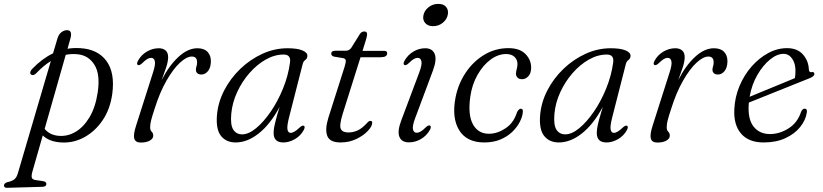

<svg xmlns="http://www.w3.org/2000/svg" viewBox="-74 -704 4118 961"><path d="M107 -337Q101.5 -331 94.2 -328.8Q87 -326.5 81.5 -331Q75.5 -336 77.8 -344.2Q80 -352.5 88 -360Q137 -411 191.5 -437L213 -509.5Q219.5 -532.5 233.5 -542.8Q247.5 -553 261 -553Q290 -553 278.5 -511.5L264 -460Q294.5 -465 327 -463Q415 -458 458.5 -399.2Q502 -340.5 488 -234.5Q477.5 -158 439.8 -102.2Q402 -46.5 347.8 -17Q293.5 12.5 233.5 9Q173.5 6 140 -26L88 155.5Q82.5 175.5 85.2 185.2Q88 195 106 197.5L140.5 202.5Q158 205.5 158 216Q158.5 230 139 231L-38 236Q-54 237 -54 224Q-54 214.5 -39.5 208.5Q-12.5 202.5 -1.5 193Q9.5 183.5 15 164.5L180.5 -398.5Q143.5 -375.5 107 -337ZM222 -24Q266 -21 305.8 -45Q345.5 -69 374.8 -118.5Q404 -168 415 -241.5Q428.5 -331.5 399 -379.2Q369.5 -427 314 -432.5Q284 -435.5 255 -429.5L149.5 -59Q175.5 -27 222 -24Z M616.5 -378.5Q607.5 -383 617 -400.5Q632.5 -429 661 -445.8Q689.5 -462.5 720.5 -462.5Q742 -462.5 754.8 -451.5Q767.5 -440.5 767.5 -418Q767.5 -396 757.2 -365.2Q747 -334.5 735 -302.5Q770.5 -373.5 818 -418Q865.5 -462.5 914 -462.5Q948 -462.5 965 -444.2Q982 -426 981.5 -396.5Q981 -365.5 967 -348.2Q953 -331 934 -331Q920.5 -331 913.5 -337.8Q906.5 -344.5 906.5 -354Q906.5 -363.5 909.5 -372.2Q912.5 -381 912.5 -392Q912.5 -421 886 -421Q860 -421 826.5 -390Q793 -359 759.2 -300.2Q725.5 -241.5 699.5 -158.5Q688 -123.5 682.8 -103.5Q677.5 -83.5 677.5 -67.5Q677.5 -51.5 685.2 -44.8Q693 -38 693 -24.5Q693 -10.5 676.2 -0.5Q659.5 9.5 630.5 9.5Q603.5 9.5 598 -10.5Q592.5 -30.5 607.5 -76.5L691.5 -340Q705 -381 701 -397.8Q697 -414.5 682.5 -414.5Q673.5 -414.5 663 -408.5Q652.5 -402.5 637.5 -387.5Q624 -375 616.5 -378.5Z M1372 -113.5Q1361.5 -71 1365 -55Q1368.5 -39 1381 -39Q1398 -39 1425.5 -65.5Q1439 -78 1446.5 -74.5Q1455.5 -70.5 1446 -52.5Q1430.5 -24 1401.8 -7.5Q1373 9 1344 9Q1295.5 9 1295.5 -38.5Q1295.5 -50.5 1298 -65.2Q1300.5 -80 1306.8 -104.2Q1313 -128.5 1325.5 -169Q1279 -82 1221.5 -36.5Q1164 9 1105.5 9Q1058.5 9 1032.2 -23.5Q1006 -56 1012 -128.5Q1017.5 -192.5 1048.5 -252.2Q1079.5 -312 1129 -359.5Q1178.5 -407 1239.5 -434.8Q1300.5 -462.5 1365 -462.5Q1414.5 -462.5 1440 -451.5Q1465.5 -440.5 1464.5 -424Q1464 -411 1454 -403.8Q1444 -396.5 1441 -383.5ZM1083.5 -134Q1078.5 -78 1093.8 -54.8Q1109 -31.5 1138 -31.5Q1170.5 -31.5 1208 -62.5Q1245.5 -93.5 1281 -145.2Q1316.5 -197 1342.5 -260.8Q1368.5 -324.5 1377.5 -390.5Q1383.5 -431 1345.5 -431Q1300.5 -431 1256.2 -406Q1212 -381 1174.8 -338.5Q1137.5 -296 1113 -243Q1088.5 -190 1083.5 -134Z M1643.5 -413 1598.5 -420.5Q1584 -424 1584 -435.5Q1584 -450 1605 -450H1656Q1673 -450 1683.5 -463.5L1728 -535Q1736.5 -546.5 1749.5 -546.5Q1763.5 -546.5 1763.5 -532.5Q1763.5 -524 1757.5 -504L1740.5 -449.5H1849Q1864 -449.5 1864 -437.5Q1864 -417.5 1831 -417.5H1730.5L1641 -133.5Q1623.5 -76.5 1631.8 -58.8Q1640 -41 1669.5 -41Q1695 -41 1717.8 -52Q1740.5 -63 1764.5 -90Q1772.5 -99 1779.5 -99Q1790 -99 1789 -88Q1788 -70.5 1766.2 -47.8Q1744.5 -25 1709 -8Q1673.5 9 1630.5 9Q1577 9 1564.2 -23.5Q1551.5 -56 1569.5 -114.5L1651 -370.5Q1658 -393.5 1656.5 -402Q1655 -410.5 1643.5 -413Z M2093 -573Q2068 -573 2054.5 -588.5Q2041 -604 2045 -625.5Q2049 -650 2070.2 -667.2Q2091.5 -684.5 2120 -684.5Q2146.5 -684.5 2159 -669.2Q2171.5 -654 2167.5 -631.5Q2163.5 -607.5 2142.5 -590.2Q2121.5 -573 2093 -573ZM2004.5 -114Q1989 -73 1993 -56.2Q1997 -39.5 2012 -39.5Q2020.5 -39.5 2031.2 -45.5Q2042 -51.5 2057 -66.5Q2070 -79 2078 -75.5Q2087 -71 2077.5 -53.5Q2061.5 -25 2033.2 -8.2Q2005 8.5 1973 8.5Q1936 8.5 1925 -19.5Q1914 -47.5 1934.5 -101.5L2024 -340Q2039.5 -381 2035.2 -397.8Q2031 -414.5 2016.5 -414.5Q2007.5 -414.5 1997 -408.5Q1986.5 -402.5 1971.5 -387.5Q1958 -375 1950.5 -378.5Q1941.5 -383 1951 -400.5Q1967 -429 1995 -445.8Q2023 -462.5 2054.5 -462.5Q2089.5 -462.5 2101.5 -434.5Q2113.5 -406.5 2093 -351Z M2459 -433.5Q2419 -433.5 2381.2 -405.5Q2343.5 -377.5 2316 -329.2Q2288.5 -281 2280 -220.5Q2267 -128.5 2293.5 -81.2Q2320 -34 2374.5 -34.5Q2416.5 -35 2457.2 -62.5Q2498 -90 2514 -143Q2523.5 -160 2532.5 -160Q2546 -159.5 2542.5 -140Q2540.5 -119 2527.5 -93.5Q2514.5 -68 2490.5 -44.5Q2466.5 -21 2431.2 -6Q2396 9 2350 9Q2261.5 9 2224 -52.8Q2186.5 -114.5 2206 -216Q2219.5 -284.5 2257 -340.5Q2294.5 -396.5 2349.8 -429.8Q2405 -463 2471 -463Q2527.5 -463 2556.2 -433.5Q2585 -404 2584.5 -364Q2584 -336.5 2570.2 -322Q2556.5 -307.5 2539 -307.5Q2524.5 -307.5 2516.5 -315.5Q2508.5 -323.5 2508.5 -335.5Q2509 -346.5 2512.5 -358.8Q2516 -371 2516 -383.5Q2516 -405.5 2501 -419.5Q2486 -433.5 2459 -433.5Z M2989.5 -113.5Q2979 -71 2982.5 -55Q2986 -39 2998.5 -39Q3015.5 -39 3043 -65.5Q3056.5 -78 3064 -74.5Q3073 -70.5 3063.5 -52.5Q3048 -24 3019.2 -7.5Q2990.5 9 2961.5 9Q2913 9 2913 -38.5Q2913 -50.5 2915.5 -65.2Q2918 -80 2924.2 -104.2Q2930.5 -128.5 2943 -169Q2896.5 -82 2839 -36.5Q2781.5 9 2723 9Q2676 9 2649.8 -23.5Q2623.5 -56 2629.5 -128.5Q2635 -192.5 2666 -252.2Q2697 -312 2746.5 -359.5Q2796 -407 2857 -434.8Q2918 -462.5 2982.5 -462.5Q3032 -462.5 3057.5 -451.5Q3083 -440.5 3082 -424Q3081.5 -411 3071.5 -403.8Q3061.5 -396.5 3058.5 -383.5ZM2701 -134Q2696 -78 2711.2 -54.8Q2726.5 -31.5 2755.5 -31.5Q2788 -31.5 2825.5 -62.5Q2863 -93.5 2898.5 -145.2Q2934 -197 2960 -260.8Q2986 -324.5 2995 -390.5Q3001 -431 2963 -431Q2918 -431 2873.8 -406Q2829.5 -381 2792.2 -338.5Q2755 -296 2730.5 -243Q2706 -190 2701 -134Z M3202 -378.5Q3193 -383 3202.5 -400.5Q3218 -429 3246.5 -445.8Q3275 -462.5 3306 -462.5Q3327.5 -462.5 3340.2 -451.5Q3353 -440.5 3353 -418Q3353 -396 3342.8 -365.2Q3332.5 -334.5 3320.5 -302.5Q3356 -373.5 3403.5 -418Q3451 -462.5 3499.5 -462.5Q3533.5 -462.5 3550.5 -444.2Q3567.5 -426 3567 -396.5Q3566.5 -365.5 3552.5 -348.2Q3538.5 -331 3519.5 -331Q3506 -331 3499 -337.8Q3492 -344.5 3492 -354Q3492 -363.5 3495 -372.2Q3498 -381 3498 -392Q3498 -421 3471.5 -421Q3445.5 -421 3412 -390Q3378.5 -359 3344.8 -300.2Q3311 -241.5 3285 -158.5Q3273.5 -123.5 3268.2 -103.5Q3263 -83.5 3263 -67.5Q3263 -51.5 3270.8 -44.8Q3278.5 -38 3278.5 -24.5Q3278.5 -10.5 3261.8 -0.5Q3245 9.5 3216 9.5Q3189 9.5 3183.5 -10.5Q3178 -30.5 3193 -76.5L3277 -340Q3290.5 -381 3286.5 -397.8Q3282.5 -414.5 3268 -414.5Q3259 -414.5 3248.5 -408.5Q3238 -402.5 3223 -387.5Q3209.5 -375 3202 -378.5Z M3964 -139Q3958 -102 3930.8 -68Q3903.5 -34 3857.2 -12.5Q3811 9 3748 9Q3673 9 3635 -35.5Q3597 -80 3601.5 -159Q3604.5 -219 3627.5 -273.8Q3650.5 -328.5 3687.8 -371Q3725 -413.5 3770.8 -438.2Q3816.5 -463 3865.5 -463Q3917 -463 3945 -431.2Q3973 -399.5 3974.5 -355.5Q3975.5 -341 3988 -343Q4002 -345.5 4002 -334Q4002 -327.5 3996 -322.2Q3990 -317 3973.5 -310.5Q3951 -301.5 3911.5 -285.8Q3872 -270 3826.8 -251.8Q3781.5 -233.5 3740.5 -217.2Q3699.5 -201 3674 -190.5Q3673.5 -186 3673.5 -181.5Q3668.5 -107 3698.2 -70Q3728 -33 3779.5 -33Q3828.5 -33 3873.5 -61.8Q3918.5 -90.5 3936 -145.5Q3943.5 -160.5 3953.5 -160Q3968 -160 3964 -139ZM3848 -434.5Q3815 -434.5 3779.8 -405.8Q3744.5 -377 3716.5 -328.5Q3688.5 -280 3678 -219.5Q3705.5 -231 3746.8 -248Q3788 -265 3830.2 -282.2Q3872.5 -299.5 3904.5 -313Q3907.5 -327 3907.5 -350.5Q3907.5 -386.5 3890.8 -410.5Q3874 -434.5 3848 -434.5Z"/></svg>

Font: Fraunces 9pt S000 Light
Style: Italic
Weight: 300
Italic angle: -16°
Version: Version 1.000; ttfautohint (v1.8.3)